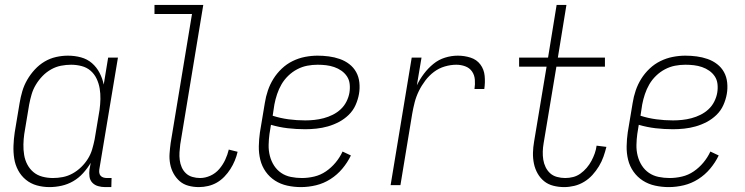

<svg xmlns="http://www.w3.org/2000/svg" viewBox="-20 -755 3040 783"><path d="M182 8Q155 8 130 1Q105 -6 85.5 -22Q66 -38 54 -60.5Q42 -83 38 -108.5Q34 -134 35 -161Q36 -188 40 -215L60 -335Q64 -359 71 -383Q78 -407 91 -429.5Q104 -452 122 -471.5Q140 -491 162 -504Q184 -517 208.5 -522.5Q233 -528 257 -528Q285 -528 310.5 -521Q336 -514 355 -497.5Q374 -481 386 -458Q398 -435 403 -410L421 -520H461L385 -64Q384 -57 385 -50Q386 -43 390.5 -38Q395 -33 402 -31Q409 -29 416 -29H435L434 8H409Q394 8 380 4Q366 0 356.5 -10Q347 -20 345 -34.5Q343 -49 345 -64L350 -91Q337 -69 319 -49Q301 -29 278.5 -16Q256 -3 231 2.5Q206 8 182 8ZM196 -29Q216 -29 236.5 -33Q257 -37 276 -47.5Q295 -58 311 -73.5Q327 -89 338.5 -107.5Q350 -126 356 -146.5Q362 -167 366 -187L386 -307Q389 -329 389.5 -351Q390 -373 386.5 -394Q383 -415 374 -434Q365 -453 349.5 -466.5Q334 -480 313 -485.5Q292 -491 270 -491Q250 -491 229 -487Q208 -483 188.5 -472Q169 -461 153.5 -445Q138 -429 126.5 -410Q115 -391 109 -370.5Q103 -350 99 -329L79 -209Q76 -188 75.5 -166Q75 -144 78.5 -123Q82 -102 91.5 -84Q101 -66 116.5 -53Q132 -40 153 -34.5Q174 -29 196 -29Z M791 8Q769 8 748.5 2.5Q728 -3 713 -16Q698 -29 688 -47Q678 -65 674 -86Q670 -107 671.5 -128.5Q673 -150 676 -172L763 -698H610V-735H809L715 -166Q713 -150 712 -134Q711 -118 713 -102.5Q715 -87 721 -73Q727 -59 738 -48.5Q749 -38 764.5 -33.5Q780 -29 796 -29Q817 -29 838 -38.5Q859 -48 874 -65.5Q889 -83 898.5 -103.5Q908 -124 913 -145L949 -136Q945 -118 937.5 -100Q930 -82 919.5 -65.5Q909 -49 895 -34.5Q881 -20 864.5 -10.5Q848 -1 829 3.5Q810 8 791 8Z M1207 8Q1179 8 1151.5 2Q1124 -4 1101.5 -18.5Q1079 -33 1063.5 -55Q1048 -77 1041.5 -103.5Q1035 -130 1035.5 -158.5Q1036 -187 1040 -215L1060 -335Q1064 -361 1072.5 -386Q1081 -411 1095 -433.5Q1109 -456 1129 -475Q1149 -494 1173.5 -506Q1198 -518 1224 -523Q1250 -528 1275 -528Q1298 -528 1321 -525Q1344 -522 1365.5 -514.5Q1387 -507 1404.5 -493.5Q1422 -480 1432.5 -461Q1443 -442 1445.5 -418.5Q1448 -395 1444 -372Q1440 -349 1430 -326.5Q1420 -304 1402 -286.5Q1384 -269 1362 -257.5Q1340 -246 1317 -239.5Q1294 -233 1270.5 -230.5Q1247 -228 1225 -228Q1189 -228 1154 -232Q1119 -236 1085 -246L1079 -209Q1076 -187 1075.5 -164Q1075 -141 1080.5 -119.5Q1086 -98 1097.5 -80Q1109 -62 1126.5 -50Q1144 -38 1166 -33.5Q1188 -29 1211 -29Q1236 -29 1261.5 -35Q1287 -41 1309 -56Q1331 -71 1348.5 -92Q1366 -113 1377 -137L1411 -121Q1397 -92 1376 -67Q1355 -42 1327.5 -24.5Q1300 -7 1269 0.5Q1238 8 1207 8ZM1225 -264Q1243 -264 1262 -266Q1281 -268 1300 -273Q1319 -278 1337 -287Q1355 -296 1369.5 -309.5Q1384 -323 1393 -341Q1402 -359 1405 -377Q1408 -395 1406 -412.5Q1404 -430 1395 -443.5Q1386 -457 1372.5 -466.5Q1359 -476 1343 -481.5Q1327 -487 1310 -489Q1293 -491 1275 -491Q1254 -491 1233 -487Q1212 -483 1192 -472.5Q1172 -462 1155.5 -446Q1139 -430 1128 -411Q1117 -392 1110 -371Q1103 -350 1099 -329L1092 -283Q1123 -273 1156.5 -268.5Q1190 -264 1225 -264Z M1573 0 1659 -520H1699L1680 -407Q1692 -432 1709 -454.5Q1726 -477 1747.5 -494.5Q1769 -512 1795 -520Q1821 -528 1847 -528Q1874 -528 1899 -520Q1924 -512 1939 -492Q1954 -472 1956.5 -445.5Q1959 -419 1955 -392H1915Q1918 -411 1916.5 -430Q1915 -449 1905 -463.5Q1895 -478 1877.5 -484.5Q1860 -491 1841 -491Q1818 -491 1794 -484Q1770 -477 1750 -462Q1730 -447 1714.5 -426.5Q1699 -406 1688 -383.5Q1677 -361 1671 -337.5Q1665 -314 1661 -291L1613 0Z M2281 8Q2258 8 2236.5 2.5Q2215 -3 2199 -16Q2183 -29 2172.5 -47.5Q2162 -66 2157.5 -87.5Q2153 -109 2153.5 -131.5Q2154 -154 2158 -177L2209 -483H2097V-520H2215L2250 -735H2290L2255 -520H2447V-483H2249L2197 -171Q2194 -154 2193.5 -137Q2193 -120 2195.5 -104Q2198 -88 2205 -73.5Q2212 -59 2223.5 -48.5Q2235 -38 2251.5 -33.5Q2268 -29 2285 -29Q2301 -29 2317 -33Q2333 -37 2347 -47Q2361 -57 2372.5 -70.5Q2384 -84 2392 -99Q2400 -114 2405.5 -129.5Q2411 -145 2413 -161L2453 -156Q2448 -136 2441 -116Q2434 -96 2422.5 -77Q2411 -58 2396 -41.5Q2381 -25 2362 -13.5Q2343 -2 2322 3Q2301 8 2281 8Z M2707 8Q2679 8 2651.5 2Q2624 -4 2601.5 -18.5Q2579 -33 2563.5 -55Q2548 -77 2541.5 -103.5Q2535 -130 2535.5 -158.5Q2536 -187 2540 -215L2560 -335Q2564 -361 2572.5 -386Q2581 -411 2595 -433.5Q2609 -456 2629 -475Q2649 -494 2673.5 -506Q2698 -518 2724 -523Q2750 -528 2775 -528Q2798 -528 2821 -525Q2844 -522 2865.5 -514.5Q2887 -507 2904.5 -493.5Q2922 -480 2932.5 -461Q2943 -442 2945.5 -418.5Q2948 -395 2944 -372Q2940 -349 2930 -326.5Q2920 -304 2902 -286.5Q2884 -269 2862 -257.5Q2840 -246 2817 -239.5Q2794 -233 2770.5 -230.5Q2747 -228 2725 -228Q2689 -228 2654 -232Q2619 -236 2585 -246L2579 -209Q2576 -187 2575.5 -164Q2575 -141 2580.5 -119.5Q2586 -98 2597.5 -80Q2609 -62 2626.5 -50Q2644 -38 2666 -33.5Q2688 -29 2711 -29Q2736 -29 2761.5 -35Q2787 -41 2809 -56Q2831 -71 2848.5 -92Q2866 -113 2877 -137L2911 -121Q2897 -92 2876 -67Q2855 -42 2827.5 -24.5Q2800 -7 2769 0.5Q2738 8 2707 8ZM2725 -264Q2743 -264 2762 -266Q2781 -268 2800 -273Q2819 -278 2837 -287Q2855 -296 2869.5 -309.5Q2884 -323 2893 -341Q2902 -359 2905 -377Q2908 -395 2906 -412.5Q2904 -430 2895 -443.5Q2886 -457 2872.5 -466.5Q2859 -476 2843 -481.5Q2827 -487 2810 -489Q2793 -491 2775 -491Q2754 -491 2733 -487Q2712 -483 2692 -472.5Q2672 -462 2655.5 -446Q2639 -430 2628 -411Q2617 -392 2610 -371Q2603 -350 2599 -329L2592 -283Q2623 -273 2656.5 -268.5Q2690 -264 2725 -264Z"/></svg>

Font: Iosevka Term Curly Extralight
Style: Italic
Weight: 200
Italic angle: -9°
Designer: Belleve Invis
Foundry: Belleve Invis
Version: Version 32.3.0